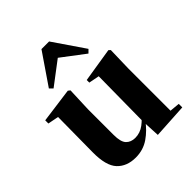

<svg xmlns="http://www.w3.org/2000/svg" viewBox="-232 -992 1155 1155"><g transform="rotate(-45 345.5 -414.5)"><path d="M253 17Q178 17 134.5 -29Q91 -75 92 -189L95 -505L129 -480L26 -500V-527L248 -557L261 -547L255 -393V-174Q255 -114 276.5 -91.5Q298 -69 335 -69Q376 -69 411 -95Q446 -121 472 -160L511 -103H453Q416 -51 366.5 -17Q317 17 253 17ZM443 14 437 -107V-110L441 -487L374 -500V-522L593 -557L604 -547L600 -393V-35L664 -29V1ZM494 -627 300 -774H391L197 -627L177 -647L313 -846H378L514 -647Z"/></g></svg>

Font: Noto Serif TC ExtraLight Black
Style: Regular
Weight: 900
Version: Version 2.003-H1;hotconv 1.1.1;makeotfexe 2.6.0